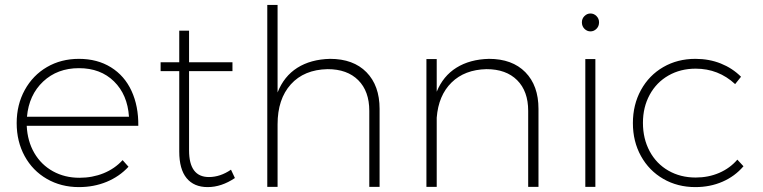

<svg xmlns="http://www.w3.org/2000/svg" viewBox="-20 -762 3112 783"><path d="M544 -249H89Q92 -186 120 -138Q148 -90 196 -63.5Q244 -37 304 -37Q357 -37 402.5 -55.5Q448 -74 480 -109L504 -82Q467 -42 415 -20.5Q363 1 302 1Q229 1 171 -32.5Q113 -66 80.5 -125.5Q48 -185 48 -260Q48 -335 81 -395Q114 -455 171.5 -488.5Q229 -522 302 -522Q377 -522 432.5 -487.5Q488 -453 516.5 -391Q545 -329 544 -249ZM506 -286Q500 -376 445 -430Q390 -484 302 -484Q214 -484 156 -429.5Q98 -375 90 -286Z M938 -36Q883 1 827 1Q771 1 741 -35.5Q711 -72 711 -144V-472H635V-508H711V-637H751V-508H928V-472H751V-149Q751 -40 832 -40Q878 -40 922 -70Z M1528 -318V0H1486V-310Q1486 -390 1441 -435Q1396 -480 1316 -480Q1220 -478 1166 -418Q1112 -358 1112 -255V0H1070V-742H1112V-385Q1138 -451 1192.5 -485.5Q1247 -520 1326 -522Q1421 -522 1474.5 -467.5Q1528 -413 1528 -318Z M2176 -318V0H2134V-310Q2134 -390 2089 -435Q2044 -480 1964 -480Q1875 -478 1821.5 -425.5Q1768 -373 1761 -282V0H1719V-521H1761V-388Q1787 -452 1841.5 -486Q1896 -520 1974 -522Q2069 -522 2122.5 -467.5Q2176 -413 2176 -318Z M2367 -521H2408V0H2367ZM2423 -671Q2423 -655 2412.5 -644.5Q2402 -634 2388 -634Q2374 -634 2363.5 -644.5Q2353 -655 2353 -671Q2353 -686 2363.5 -696.5Q2374 -707 2388 -707Q2402 -707 2412.5 -696.5Q2423 -686 2423 -671Z M2817 -482Q2755 -482 2706 -454Q2657 -426 2629.5 -375.5Q2602 -325 2602 -261Q2602 -196 2629.5 -145Q2657 -94 2706 -66Q2755 -38 2817 -38Q2869 -38 2913 -57Q2957 -76 2987 -111L3012 -84Q2977 -43 2926.5 -21Q2876 1 2816 1Q2743 1 2685 -32.5Q2627 -66 2594 -125.5Q2561 -185 2561 -260Q2561 -335 2594 -395Q2627 -455 2685 -488.5Q2743 -522 2816 -522Q2872 -522 2919.5 -503Q2967 -484 3002 -449L2978 -419Q2910 -482 2817 -482Z"/></svg>

Font: Gontserrat ExtraLight
Style: Regular
Weight: 275
Designer: Julieta Ulanovsky
Foundry: Julieta Ulanovsky
Version: Version 6.001